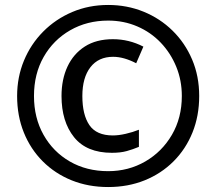

<svg xmlns="http://www.w3.org/2000/svg" viewBox="-20 -744 872 774"><path d="M416 10Q336 10 269 -17Q202 -44 152.5 -93.5Q103 -143 76 -210Q49 -277 49 -357Q49 -433 76.5 -499.5Q104 -566 154 -616.5Q204 -667 271 -695.5Q338 -724 416 -724Q492 -724 558.5 -697Q625 -670 675.5 -620.5Q726 -571 754.5 -504Q783 -437 783 -357Q783 -277 756 -210Q729 -143 679.5 -93.5Q630 -44 563 -17Q496 10 416 10ZM416 -54Q498 -54 565.5 -93Q633 -132 673 -200.5Q713 -269 713 -357Q713 -420 690.5 -475Q668 -530 628 -572Q588 -614 533.5 -637.5Q479 -661 416 -661Q331 -661 263 -622Q195 -583 156 -514.5Q117 -446 117 -357Q117 -269 155.5 -200.5Q194 -132 261.5 -93Q329 -54 416 -54ZM431 -128Q329 -128 278.5 -191Q228 -254 228 -357Q228 -424 252 -475.5Q276 -527 322 -556.5Q368 -586 435 -586Q500 -586 558 -556L529 -489Q479 -515 436 -515Q377 -515 344.5 -473Q312 -431 312 -357Q312 -281 340.5 -239.5Q369 -198 435 -198Q458 -198 486.5 -204.5Q515 -211 540 -221V-152Q516 -142 491 -135Q466 -128 431 -128Z"/></svg>

Font: Noto Sans Ol Chiki
Style: Bold
Weight: 700
Designer: Monotype Design Team, Lewis McGuffie
Foundry: Monotype Imaging Inc.
Version: Version 2.003; ttfautohint (v1.8.4.7-5d5b)